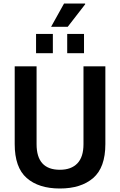

<svg xmlns="http://www.w3.org/2000/svg" viewBox="-20 -1065 686 1097"><path d="M272 -912 346 -1045H466L467 -1041L367 -912ZM186 -761V-871H282V-761ZM364 -761V-871H460V-761ZM322 12Q201 12 132.5 -48Q64 -108 64 -242V-686H189V-241Q189 -95 322 -95Q387 -95 422 -131.5Q457 -168 457 -241V-686H582V-242Q582 -108 512.5 -48Q443 12 322 12Z"/></svg>

Font: Archivo SemiCondensed SemiBold
Style: Regular
Weight: 600
Width: 4
Designer: Hector Gatti
Foundry: Omnibus-Type
Version: Version 2.001; ttfautohint (v1.8.3)